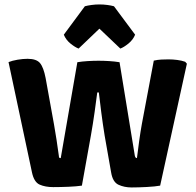

<svg xmlns="http://www.w3.org/2000/svg" viewBox="-20 -816 860 844"><path d="M17.5 -543Q33.5 -549.5 57.2 -553.5Q81 -557.5 101 -557.5Q140 -557.5 155.8 -538.8Q171.5 -520 180.5 -473L217.5 -268.5Q223 -239 228.5 -201.8Q234 -164.5 238.5 -132.5Q239 -124.5 240.5 -122.8Q242 -121 247 -121L320 -542.5Q341 -546 366 -547.5Q391 -549 413 -549Q435.5 -549 459.8 -547.5Q484 -546 505.5 -542.5L572.5 -132.5Q574.5 -121 582 -121Q586 -155.5 591.8 -196.5Q597.5 -237.5 603.5 -270.5L656 -549.5Q673.5 -553.5 689.8 -554.2Q706 -555 721 -555Q739.5 -555 759 -552.5Q778.5 -550 794 -544.5L801.5 -536L684 0Q662.5 4 625.2 6Q588 8 558.5 8Q526.5 8 501 -3.8Q475.5 -15.5 468.5 -58L440 -220Q432 -269.5 425 -323.5Q418 -377.5 414.5 -409.5H407.5Q403.5 -377.5 396 -324Q388.5 -270.5 379.5 -220L340 0Q317 3.5 281.2 5Q245.5 6.5 214 6.5Q179 6.5 154.2 -4.5Q129.5 -15.5 120.5 -58.5ZM481 -788.5 574 -663.5Q564.5 -640.5 544.2 -624.2Q524 -608 509 -602.5L417 -690L325.5 -602.5Q310.5 -608 290.2 -624.2Q270 -640.5 260.5 -663.5L353 -788.5Q366 -792 382.8 -794.2Q399.5 -796.5 417 -796.5Q435 -796.5 451.8 -794.2Q468.5 -792 481 -788.5Z"/></svg>

Font: Signika Negative SC
Style: Bold
Weight: 700
Designer: Anna Giedryś
Foundry: Anna Giedryś
Version: Version 2.000; ttfautohint (v1.8.3) -l 8 -r 50 -G 200 -x 9 -